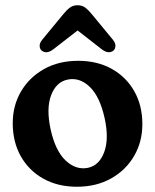

<svg xmlns="http://www.w3.org/2000/svg" viewBox="-20 -700 591 731"><path d="M277.5 -468.5Q350.5 -468.5 405.5 -437.8Q460.5 -407 491.2 -352.8Q522 -298.5 522 -227.5Q522 -160 490.5 -106Q459 -52 402.8 -20.5Q346.5 11 273 11Q200 11 145 -19.8Q90 -50.5 59.2 -105Q28.5 -159.5 28.5 -231Q28.5 -298 60 -351.8Q91.5 -405.5 147.5 -437Q203.5 -468.5 277.5 -468.5ZM314.5 -61Q358 -70 376.8 -121Q395.5 -172 378.5 -249.5Q360.5 -332 321.8 -369.2Q283 -406.5 237.5 -397Q194 -388 174.8 -337.8Q155.5 -287.5 172.5 -208.5Q190.5 -126 229.8 -89Q269 -52 314.5 -61ZM182 -511.5Q156 -492.5 138 -508Q131.5 -514 131 -525Q130.5 -536 140.5 -548.5L220.5 -645.5Q233.5 -661.5 245.8 -670.8Q258 -680 275 -680Q293 -680 305 -670.8Q317 -661.5 330 -645.5L410 -548.5Q420 -536 419.5 -525Q419 -514 412.5 -508Q394.5 -492.5 368.5 -511.5L275.5 -584Z"/></svg>

Font: Fraunces 72pt SuperSoft SemiBold
Style: Regular
Weight: 600
Version: Version 1.000;[b76b70a41]